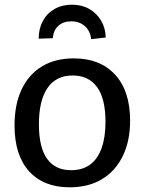

<svg xmlns="http://www.w3.org/2000/svg" viewBox="-20 -789 616 819"><path d="M295 -540Q407 -540 471 -470.5Q535 -401 535 -274Q535 -188 504 -124Q473 -60 415.5 -25Q358 10 277 10Q166 10 104 -58.5Q42 -127 42 -254Q42 -343 72 -407Q102 -471 158.5 -505.5Q215 -540 295 -540ZM290 -467Q219 -467 182.5 -413.5Q146 -360 146 -259Q146 -160 181 -111.5Q216 -63 283 -63Q332 -63 364.5 -87Q397 -111 413.5 -157.5Q430 -204 430 -269Q430 -368 394 -417.5Q358 -467 290 -467ZM287 -769Q329 -769 360.5 -751Q392 -733 411 -701.5Q430 -670 431 -629L369 -622Q365 -657 342 -677.5Q319 -698 284 -698Q250 -698 229 -679Q208 -660 205 -626L145 -624Q145 -666 162.5 -699Q180 -732 212.5 -750.5Q245 -769 287 -769Z"/></svg>

Font: Bitter Thin Medium
Style: Regular
Weight: 500
Version: Version 3.021